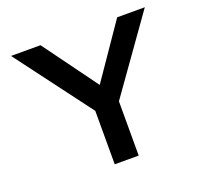

<svg xmlns="http://www.w3.org/2000/svg" viewBox="-122 -840 1033 979"><g transform="rotate(-20 395.0 -350.0)"><path d="M340 0V-335L352 -274L32 -700H192L431 -373L385 -375L608 -700H758L459 -279L470 -343V0Z"/></g></svg>

Font: Lexend Exa Medium
Style: Regular
Weight: 500
Designer: Bonnie Shaver-Troup, Thomas Jockin
Foundry: Lexend
Version: Version 1.007